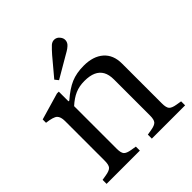

<svg xmlns="http://www.w3.org/2000/svg" viewBox="-198 -880 1020 1020"><g transform="rotate(-45 312.0 -369.5)"><path d="M22 0V-30L52 -35Q82 -40 92 -51.5Q102 -63 102 -94V-392Q102 -424 88 -437.5Q74 -451 24 -457V-482L175 -526H189V-453H195Q243 -495 284 -512.5Q325 -530 380 -530Q451 -530 491.5 -494.5Q532 -459 532 -394V-94Q532 -63 542 -51.5Q552 -40 582 -35L612 -30V0H362V-30L392 -35Q422 -40 432 -51.5Q442 -63 442 -94V-364Q442 -401 429 -424Q416 -447 390.5 -458.5Q365 -470 325 -470Q286 -470 255 -456.5Q224 -443 192 -414V-94Q192 -63 202 -51.5Q212 -40 242 -35L272 -30V0ZM233 -568 217 -588 301 -688Q311 -699 320 -709Q329 -719 339 -728Q353 -740 369.5 -738.5Q386 -737 397 -723Q409 -709 407.5 -692.5Q406 -676 392 -664Q382 -655 371 -648.5Q360 -642 346 -634Z"/></g></svg>

Font: Hedvig Letters Serif 24pt 24pt
Style: Regular
Weight: 400
Version: Version 1.000